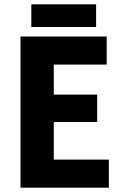

<svg xmlns="http://www.w3.org/2000/svg" viewBox="-20 -869 559 889"><path d="M75 -700H474V-570H229V-431H430V-304H229V-130H484V0H75ZM425 -744H125V-849H425Z"/></svg>

Font: Tilda Sans Extra Bold
Style: Regular
Weight: 800
Designer: ParaType Ltd
Foundry: ParaType Ltd
Version: Version 1.009